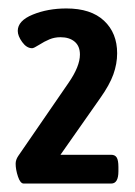

<svg xmlns="http://www.w3.org/2000/svg" viewBox="-20 -784 320 454"><path d="M17 -397Q17 -406 23 -415L142 -588Q169 -627 169 -655Q169 -675 156.5 -685.5Q144 -696 123 -696Q109 -696 97 -691Q85 -686 72.5 -678Q60 -670 56 -670Q43 -670 32.5 -684.5Q22 -699 22 -711Q22 -735 57.5 -749.5Q93 -764 137 -764Q195 -764 226 -735Q257 -706 257 -658Q257 -633 248 -608Q239 -583 217 -552L123 -418H243Q252 -418 256 -411.5Q260 -405 260 -389V-379Q260 -350 243 -350H36Q28 -350 22.5 -366.5Q17 -383 17 -397Z"/></svg>

Font: Asap Condensed
Style: Bold
Weight: 700
Designer: Pablo Cosgaya
Foundry: Omnibus-Type
Version: Version 1.010; ttfautohint (v1.8)